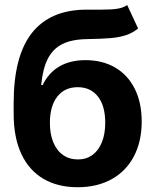

<svg xmlns="http://www.w3.org/2000/svg" viewBox="-20 -746 627 776"><path d="M331.1 -587.9Q269.5 -586.9 231.4 -567.6Q193.4 -548.3 173.1 -508.3Q152.8 -468.3 146.5 -402.3H152.3Q176.3 -451.7 219.7 -477.3Q263.2 -502.9 326.2 -502.9Q393.6 -502.9 444.8 -473.4Q496.1 -443.8 524.4 -387.7Q552.7 -331.5 552.7 -254.9Q552.7 -174.3 521.2 -114.3Q489.7 -54.2 431.2 -21.7Q372.6 10.7 293.9 10.7Q213.4 10.7 155.3 -23.4Q97.2 -57.6 66.2 -124Q35.2 -190.4 35.2 -286.1V-329.1Q35.2 -518.6 108.4 -612.1Q181.6 -705.6 326.2 -707H348.6H389.6Q430.2 -707 454.1 -710.7Q478 -714.4 494.1 -725.6L538.1 -630.9Q516.1 -612.8 489.5 -604Q462.9 -595.2 427.7 -592Q392.6 -588.9 331.1 -587.9ZM405.3 -250Q405.3 -318.4 375.7 -356Q346.2 -393.6 293.9 -393.6Q241.7 -393.6 211.9 -356Q182.1 -318.4 181.6 -250Q181.6 -204.6 195.3 -171.1Q209 -137.7 234.6 -119.6Q260.3 -101.6 294.9 -101.6Q328.6 -101.6 353.5 -119.6Q378.4 -137.7 391.8 -171.1Q405.3 -204.6 405.3 -250Z"/></svg>

Font: Pretendard
Style: Bold
Weight: 700
Designer: Base glyphs from Inter by Rasmus Andersson; Hangeul glyphs from Noto Sans CJK(Source Han Sans) by Jang Soo-young and Kan
Foundry: Kil Hyung-jin
Version: Version 1.309